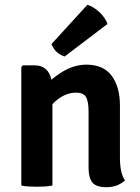

<svg xmlns="http://www.w3.org/2000/svg" viewBox="-20 -775 586 802"><path d="M481 -334V-116Q481 -52 502 -21Q470 7 425 7Q382 7 366 -12.5Q350 -32 350 -74V-307Q350 -352 339 -370Q328 -388 298 -388Q245 -388 199 -340V0Q184 3 167.5 4Q151 5 134 5Q117 5 100.5 4Q84 3 69 0V-495L75 -502H125Q181 -502 195 -442Q268 -505 340 -505Q412 -505 446.5 -458.5Q481 -412 481 -334ZM195 -591 345 -755Q371 -747 395.5 -724Q420 -701 429 -675L250 -539Q210 -552 195 -591Z"/></svg>

Font: Signika
Style: Semibold
Weight: 600
Designer: Anna Giedrys
Foundry: Anna Giedrys
Version: Version 1.001